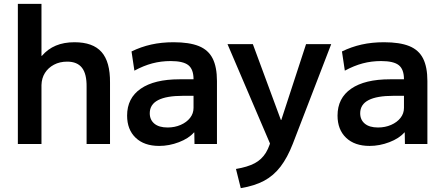

<svg xmlns="http://www.w3.org/2000/svg" viewBox="-20 -750 2305 1000"><path d="M73 0V-730H196V-459H198Q229 -495 271 -512.5Q313 -530 368 -530Q464 -530 509 -479Q554 -428 553 -320V0H431V-297Q432 -365 407 -397Q382 -429 330 -429Q291 -429 261 -413Q231 -397 214 -370Q197 -343 196 -307V0Z M809 10Q731 10 686.5 -32.5Q642 -75 642 -148Q642 -239 713 -288Q784 -337 915 -337H988Q988 -389 961 -410.5Q934 -432 869 -432Q819 -432 773.5 -420Q728 -408 680 -382L665 -482Q714 -506 767.5 -518Q821 -530 884 -530Q966 -530 1015.5 -510Q1065 -490 1087.5 -445.5Q1110 -401 1110 -328V0H993L992 -60H990Q963 -29 912 -9.5Q861 10 809 10ZM853 -86Q890 -86 921 -99.5Q952 -113 970 -136Q988 -159 988 -188V-251H933Q847 -251 803.5 -228.5Q760 -206 760 -160Q760 -126 784 -106Q808 -86 853 -86Z M1209 130Q1269 120 1306 100.5Q1343 81 1365 45Q1387 9 1398 -49L1404 39L1165 -520H1297L1443 -125H1445L1574 -520H1705L1505 -1Q1477 71 1441 118Q1405 165 1355.5 191.5Q1306 218 1234 230Z M1905 10Q1827 10 1782.5 -32.5Q1738 -75 1738 -148Q1738 -239 1809 -288Q1880 -337 2011 -337H2084Q2084 -389 2057 -410.5Q2030 -432 1965 -432Q1915 -432 1869.5 -420Q1824 -408 1776 -382L1761 -482Q1810 -506 1863.5 -518Q1917 -530 1980 -530Q2062 -530 2111.5 -510Q2161 -490 2183.5 -445.5Q2206 -401 2206 -328V0H2089L2088 -60H2086Q2059 -29 2008 -9.5Q1957 10 1905 10ZM1949 -86Q1986 -86 2017 -99.5Q2048 -113 2066 -136Q2084 -159 2084 -188V-251H2029Q1943 -251 1899.5 -228.5Q1856 -206 1856 -160Q1856 -126 1880 -106Q1904 -86 1949 -86Z"/></svg>

Font: M PLUS 2 Thin SemiBold
Style: Regular
Weight: 600
Version: Version 1.001